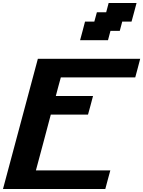

<svg xmlns="http://www.w3.org/2000/svg" viewBox="-20 -1270 962 1290"><path d="M0 0H687.5Q692.9 -21 704.1 -62.5Q715.3 -104 721.2 -125H221.2Q238.3 -187.5 271.5 -312.5Q304.7 -437.5 321.3 -500H571.3Q577.1 -520.5 588.4 -562.3Q599.6 -604 605 -625H355Q360.4 -646 371.6 -687.7Q382.8 -729.5 388.7 -750H888.7Q894.5 -770.5 905.5 -812.5Q916.5 -854.5 921.9 -875H234.4Q195.3 -729 117.2 -437.5Q39.1 -146 0 0ZM518.1 -1000H705.6L722.2 -1062.5H784.7L801.3 -1125H863.8Q869.6 -1146 880.9 -1187.5Q892.1 -1229 897.5 -1250H710L693.4 -1187.5H630.9L613.8 -1125H551.3Q545.9 -1104 534.9 -1062.3Q523.9 -1020.5 518.1 -1000Z"/></svg>

Font: Faithful 32x
Style: SemiboldOblique
Weight: 400
Foundry: Faithful Resource Pack
Version: Version 1.0; January 27, 2023